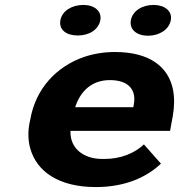

<svg xmlns="http://www.w3.org/2000/svg" viewBox="-20 -749 735 779"><path d="M633 -85 564 -163C525 -127 471 -104 401 -104C379 -104 359 -106 342 -112C294 -128 264 -165 266 -218H670L681 -278C688 -317 688 -353 682 -385C664 -476 589 -538 447 -538C401 -538 360 -531 321 -518C209 -479 125 -390 103 -265L99 -246C93 -211 94 -177 103 -146C129 -54 217 10 369 10C486 10 574 -29 633 -85ZM523 -326 521 -314H285C304 -373 347 -424 426 -424C499 -424 534 -387 523 -326ZM296 -605C342 -605 380 -629 387 -667C394 -704 363 -729 318 -729C272 -729 232 -705 225 -667C218 -628 249 -605 296 -605ZM581 -604C626 -604 666 -629 673 -667C680 -704 648 -729 603 -729C557 -729 518 -705 511 -667C504 -629 535 -604 581 -604Z"/></svg>

Font: Asimov
Style: XWidIt
Weight: 500
Designer: Google
Version: Version 2.000980; 2014